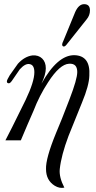

<svg xmlns="http://www.w3.org/2000/svg" viewBox="-20 -674 461 922"><path d="M409 -311Q408 -264 374 -182L309 -21Q274 72 267 138Q263 177 289 227Q266 232 243 218Q201 192 201 138Q199 87 249 -35Q274 -93 314 -198Q351 -294 351 -328Q351 -349 341.5 -359Q332 -369 312 -368Q267 -366 211 -279Q169 -215 141 -142Q114 -81 80 0H6Q22 -29 103 -194Q145 -282 145 -327Q145 -362 123 -366Q102 -371 75 -341L42 -293Q30 -274 23 -274Q13 -274 13 -283Q13 -290 27 -313L66 -368Q98 -403 136 -408Q165 -410 182.5 -393Q200 -376 200 -346Q200 -316 179 -272Q256 -410 337 -409Q415 -407 409 -311ZM412 -624Q412 -600 396 -581L299 -459Q291 -449 284 -451Q273 -456 284 -477L341 -616Q358 -654 384 -654Q412 -654 412 -624Z"/></svg>

Font: GFS Solomos
Style: Regular
Weight: 400
Designer: George D. Matthiopoulos
Foundry: George D. Matthiopoulos
Version: Version 1.000